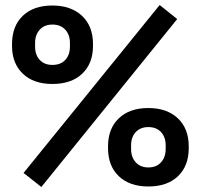

<svg xmlns="http://www.w3.org/2000/svg" viewBox="-20 -733 801 766"><path d="M145 13 74 -43 617 -713 687 -657ZM572 11Q497 11 454 -30Q411 -71 411 -142V-149Q411 -220 454 -261Q497 -302 572 -302Q646 -302 689.5 -261Q733 -220 733 -149V-142Q733 -71 690 -30Q647 11 572 11ZM572 -65Q604 -65 622.5 -85.5Q641 -106 641 -138V-153Q641 -186 622.5 -206Q604 -226 572 -226Q540 -226 521.5 -206Q503 -186 503 -153V-138Q503 -106 521.5 -85.5Q540 -65 572 -65ZM189 -398Q114 -398 71 -439Q28 -480 28 -550V-557Q28 -629 71 -670Q114 -711 189 -711Q263 -711 307 -670Q351 -629 351 -557V-550Q351 -480 308 -439Q265 -398 189 -398ZM189 -474Q222 -474 240.5 -494Q259 -514 259 -547V-562Q259 -594 240.5 -614.5Q222 -635 189 -635Q157 -635 138.5 -614.5Q120 -594 120 -562V-547Q120 -514 138.5 -494Q157 -474 189 -474Z"/></svg>

Font: Space Grotesk Light SemiBold
Style: Regular
Weight: 600
Version: Version 2.000